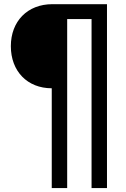

<svg xmlns="http://www.w3.org/2000/svg" viewBox="-20 -831 620 942"><path d="M309.6 91.8V-737.3H429.2V91.8H504.9V-810.5H236.8C114.3 -810.5 33.2 -726.1 33.2 -604.5C33.2 -481.4 114.3 -397.9 233.9 -397.9V91.8Z"/></svg>

Font: Winston
Style: Regular
Weight: 400
Designer: Vernon Adams, Kim Jin-seong, David Berlow, Cristiano Sobral
Foundry: The Winston Project Authors
Version: Version 3.004